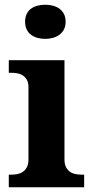

<svg xmlns="http://www.w3.org/2000/svg" viewBox="-20 -790 392 810"><path d="M85.9 -698.2Q85.9 -717.3 92.5 -731Q99.1 -744.6 110.6 -753.2Q122.1 -761.7 137.5 -765.9Q152.8 -770 170.9 -770Q188 -770 203.6 -765.9Q219.2 -761.7 231 -753.2Q242.7 -744.6 249.8 -731Q256.8 -717.3 256.8 -698.2Q256.8 -679.7 249.8 -666Q242.7 -652.3 231 -643.6Q219.2 -634.8 203.6 -630.4Q188 -626 170.9 -626Q152.8 -626 137.5 -630.4Q122.1 -634.8 110.6 -643.6Q99.1 -652.3 92.5 -666Q85.9 -679.7 85.9 -698.2ZM28.8 -53.2Q40 -53.2 52.5 -55.4Q64.9 -57.6 75.4 -64.5Q85.9 -71.3 93 -84Q100.1 -96.7 100.1 -118.2V-421.9Q100.1 -441.9 93 -453.9Q85.9 -465.8 75.2 -472.4Q64.5 -479 52 -481Q39.6 -482.9 28.8 -482.9H17.1V-536.1H252V-118.2Q252 -96.7 259 -84Q266.1 -71.3 276.6 -64.5Q287.1 -57.6 299.8 -55.4Q312.5 -53.2 323.2 -53.2H335V0H17.1V-53.2Z"/></svg>

Font: Droids
Style: b
Weight: 700
Foundry: Ascender Corporation
Version: Version 1.00 build 113